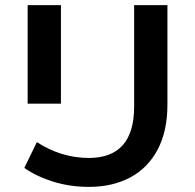

<svg xmlns="http://www.w3.org/2000/svg" viewBox="-20 -720 762 750"><path d="M75 -64 124 -165Q169 -135 221 -119Q273 -103 327 -103Q504 -103 504 -304V-700H634V-311Q634 -208 596 -136Q558 -64 489 -27Q420 10 327 10Q254 10 189 -10Q124 -30 75 -64ZM88 -700H218V-315H88Z"/></svg>

Font: mBank SemiBold
Style: Regular
Weight: 600
Designer: Julieta Ulanovsky
Foundry: Julieta Ulanovsky
Version: Version 7.200